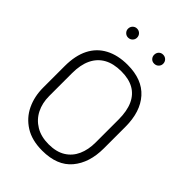

<svg xmlns="http://www.w3.org/2000/svg" viewBox="-199 -734 827 827"><g transform="rotate(45 214.5 -320.5)"><path d="M134 -651Q123 -651 115 -643Q107 -635 107 -623Q107 -612 115 -604Q123 -596 134 -596Q146 -596 154 -604Q162 -612 162 -623Q162 -635 154 -643Q146 -651 134 -651ZM293 -651Q281 -651 273.5 -643Q266 -635 266 -623Q266 -612 273.5 -604Q281 -596 293 -596Q305 -596 313 -604Q321 -612 321 -623Q321 -635 313 -643Q305 -651 293 -651ZM398 -185V-316Q398 -408 351.5 -460Q305 -512 216 -512Q157 -512 114.5 -489.5Q72 -467 50 -423.5Q28 -380 28 -316V-185Q28 -131 49 -87Q70 -43 112 -16.5Q154 10 217 10Q308 10 353 -43.5Q398 -97 398 -185ZM355 -317V-178Q355 -134 340 -100.5Q325 -67 294.5 -48Q264 -29 217 -29Q171 -29 138.5 -48.5Q106 -68 89 -101.5Q72 -135 72 -178V-317Q72 -368 88.5 -402.5Q105 -437 137 -455Q169 -473 217 -473Q263 -473 293.5 -455.5Q324 -438 339.5 -403.5Q355 -369 355 -317Z"/></g></svg>

Font: Advent Pro Light
Style: Regular
Weight: 300
Version: Version 3.000